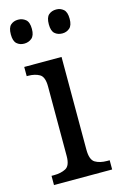

<svg xmlns="http://www.w3.org/2000/svg" viewBox="-116 -794 529 845"><g transform="rotate(-15 149.0 -372.0)"><path d="M21 0V-42H33Q64 -42 86 -53.5Q108 -65 108 -109V-426Q108 -470 87 -482Q66 -494 35 -494H29V-536H199V-114Q199 -67 220.5 -54.5Q242 -42 274 -42H286V0ZM230 -635Q209 -635 195.5 -647Q182 -659 182 -689Q182 -720 195.5 -732Q209 -744 230 -744Q249 -744 263 -732Q277 -720 277 -689Q277 -659 263 -647Q249 -635 230 -635ZM56 -635Q36 -635 22.5 -647Q9 -659 9 -689Q9 -720 22.5 -732Q36 -744 56 -744Q76 -744 90.5 -732Q105 -720 105 -689Q105 -659 90.5 -647Q76 -635 56 -635Z"/></g></svg>

Font: Noto Serif Myanmar SemCond
Style: Regular
Weight: 400
Width: 4
Designer: Ben Mitchell and the Monotype Design Team
Foundry: Monotype Imaging Inc.
Version: Version 2.106; ttfautohint (v1.8.4.7-5d5b)